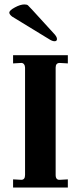

<svg xmlns="http://www.w3.org/2000/svg" viewBox="-20 -846 365 866"><path d="M39 0V-37L76 -35Q93 -35 93 -57V-541Q93 -550 88 -556.5Q83 -563 74 -562L39 -560V-597H286V-560L251 -562H249Q231 -562 231 -541V-57Q231 -45 236 -39.5Q241 -34 251 -35L286 -37V0ZM226 -660Q216 -660 202 -669L35 -771Q22 -781 22 -789Q22 -799 47 -812.5Q72 -826 90 -826Q101 -826 106 -822Q116 -812 126 -801L221 -697Q237 -681 237 -670Q237 -660 226 -660Z"/></svg>

Font: UnnaBold
Style: Bold
Weight: 700
Designer: Jorge de Buen Unna
Foundry: Omnibus-Type
Version: Version 2.008;hotconv 1.0.109;makeotfexe 2.5.65596